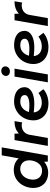

<svg xmlns="http://www.w3.org/2000/svg" viewBox="1091 -1858 777 2999"><g transform="rotate(-90 1479.5 -358.5)"><path d="M455 0H550L677 -720H553L505 -455C465 -503 402 -532 322 -532C148 -532 43 -379 43 -226C43 -88 136 6 281 6C347 6 406 -17 452 -57C452 -34 453 -12 455 0ZM343 -431C393 -431 475 -400 475 -291C475 -207 427 -90 314 -90C227 -90 173 -145 173 -232C173 -320 226 -431 343 -431Z M700 0H824L873 -282C887 -362 945 -411 1033 -408C1045 -407 1058 -404 1067 -400L1087 -520H1073C1003 -520 942 -497 894 -453C894 -476 893 -501 891 -520H791Z M1360 10C1449 10 1535 -21 1586 -70L1526 -147C1490 -117 1435 -94 1376 -94C1289 -94 1229 -141 1223 -220C1269 -215 1315 -211 1359 -211C1508 -211 1617 -263 1617 -365C1617 -470 1523 -527 1393 -527C1229 -527 1099 -395 1099 -225C1099 -85 1206 10 1360 10ZM1229 -295C1250 -374 1309 -430 1389 -430C1459 -430 1494 -405 1494 -359C1494 -310 1425 -288 1332 -288C1298 -288 1263 -291 1229 -295Z M1693 0H1817L1907 -520H1783ZM1865 -592C1907 -592 1942 -621 1942 -665C1942 -700 1914 -727 1871 -727C1828 -727 1793 -696 1793 -653C1793 -618 1822 -592 1865 -592Z M2240 10C2329 10 2415 -21 2466 -70L2406 -147C2370 -117 2315 -94 2256 -94C2169 -94 2109 -141 2103 -220C2149 -215 2195 -211 2239 -211C2388 -211 2497 -263 2497 -365C2497 -470 2403 -527 2273 -527C2109 -527 1979 -395 1979 -225C1979 -85 2086 10 2240 10ZM2109 -295C2130 -374 2189 -430 2269 -430C2339 -430 2374 -405 2374 -359C2374 -310 2305 -288 2212 -288C2178 -288 2143 -291 2109 -295Z M2572 0H2696L2745 -282C2759 -362 2817 -411 2905 -408C2917 -407 2930 -404 2939 -400L2959 -520H2945C2875 -520 2814 -497 2766 -453C2766 -476 2765 -501 2763 -520H2663Z"/></g></svg>

Font: Fixel Display 20240404 SemiBold
Style: Italic
Weight: 600
Italic angle: -10°
Designer: AlfaBravo + MacPaw
Foundry: Kyrylo Tkachov, Marchela Mozhyna, Serhii Makarenko, Maria Weinstein, Zakhar Kryvoshyya
Version: Version 1.211;Glyphs 3.2 (3225)